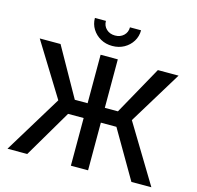

<svg xmlns="http://www.w3.org/2000/svg" viewBox="-130 -1080 1249 1216"><g transform="rotate(15 495.0 -471.5)"><path d="M551.8 -727.5V0H439V-727.5ZM23.4 0 254.9 -379.4 40 -727.5H176.3L355 -409.7H637.7L814.5 -727.5H950.2L737.3 -378.9L966.8 0H835.9L653.8 -312.5H336.9L152.8 0ZM495.1 -800.3Q452.6 -800.3 418.5 -819.3Q384.3 -838.4 364 -870.8Q343.8 -903.3 343.8 -943.4H416Q416 -910.6 438.5 -889.6Q460.9 -868.7 495.1 -868.7Q529.3 -868.7 551.5 -889.6Q573.7 -910.6 573.7 -943.4H646.5Q646.5 -903.3 626.5 -870.8Q606.4 -838.4 572.3 -819.3Q538.1 -800.3 495.1 -800.3Z"/></g></svg>

Font: V-Inter
Style: Medium-500
Weight: 500
Designer: Rasmus Andersson
Foundry: rsms
Version: Version 4.000;git-4146feb